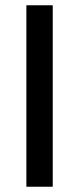

<svg xmlns="http://www.w3.org/2000/svg" viewBox="-20 -708 300 728"><path d="M80 0V-688H180V0Z"/></svg>

Font: Saira SemiCondensed Medium
Style: Regular
Weight: 500
Width: 4
Designer: Hector Gatti with collaboration of the Omnibus-Type team
Foundry: Omnibus-Type
Version: Version 1.101